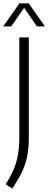

<svg xmlns="http://www.w3.org/2000/svg" viewBox="-40 -965 291 1156"><path d="M33.5 170.5 -6 144Q23.5 98 41.8 56Q60 14 68.2 -33.8Q76.5 -81.5 76.5 -144.5V-740H133.5V-132.5Q133.5 -71 123.2 -21.8Q113 27.5 90.8 73.2Q68.5 119 33.5 170.5ZM-20.5 -806 77 -945H133L230.5 -806H182.5L105 -918L27.5 -806Z"/></svg>

Font: Encode Sans Cnd Lt
Style: Regular
Weight: 300
Width: 3
Designer: Multiple Designers
Foundry: Impallari Type
Version: Version 3.002; ttfautohint (v1.8.3) -l 8 -r 50 -G 200 -x 14 